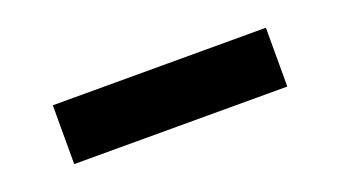

<svg xmlns="http://www.w3.org/2000/svg" viewBox="-28 -471 635 359"><g transform="rotate(-20 289.5 -291.5)"><path d="M78 -233V-350H502V-233Z"/></g></svg>

Font: DM Sans 20pt ExtraBold
Style: Regular
Weight: 800
Version: Version 4.004;gftools[0.9.30]